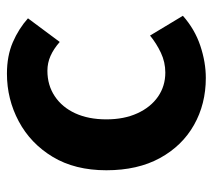

<svg xmlns="http://www.w3.org/2000/svg" viewBox="-50 -564 627 567"><g transform="rotate(-90 263.5 -280.5)"><path d="M316.8 13.8Q239.7 13.8 178 -21.1Q116.3 -55.9 80.2 -121.7Q44.2 -187.5 44.2 -279.9Q44.2 -372.8 83.8 -438.4Q123.4 -503.9 188.8 -538.7Q254.1 -573.5 329.5 -573.5Q382 -573.5 422.1 -556.2Q462.2 -538.8 492.9 -511.4L423.1 -417.6Q402.6 -435.6 381.9 -444.8Q361.2 -454 338.1 -454Q295.4 -454 262.9 -432.3Q230.3 -410.7 212.4 -371.7Q194.5 -332.7 194.5 -279.9Q194.5 -227.4 212.5 -188.2Q230.5 -148.9 261.7 -127.3Q292.9 -105.8 332.7 -105.8Q363.4 -105.8 391 -118.8Q418.7 -131.9 442 -150.9L500.4 -53.9Q460.4 -18.6 411.8 -2.4Q363.2 13.8 316.8 13.8Z"/></g></svg>

Font: Noto Sans KR Thin
Style: Regular
Weight: 100
Designer: Ryoko NISHIZUKA 西塚涼子 (kana, bopomofo & ideographs); Paul D. Hunt (Latin, Greek & Cyrillic); Sandoll Communications 산돌커뮤니
Foundry: Adobe
Version: Version 2.004-H2;hotconv 1.0.118;makeotfexe 2.5.65603